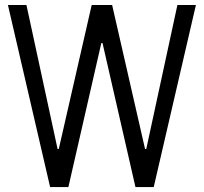

<svg xmlns="http://www.w3.org/2000/svg" viewBox="-20 -760 828 780"><path d="M12.2 -739.7H87.4L213.9 -154.8H218.8L352.5 -739.7H435.5L569.3 -154.8H574.2L700.7 -739.7H775.9L604.5 0H530.3L396.5 -585H391.6L257.8 0H183.6Z"/></svg>

Font: News Cycle
Style: Regular
Weight: 500
Version: Version 0.5.2